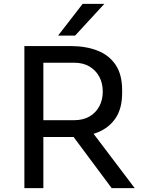

<svg xmlns="http://www.w3.org/2000/svg" viewBox="-20 -972 740 992"><path d="M204 0H106V-734H204ZM676 0H557L315 -325H430ZM345 -264H167V-351H363Q409 -351 442 -370Q475 -389 493 -422.5Q511 -456 511 -499Q511 -542 493 -575.5Q475 -609 442 -628.5Q409 -648 363 -648H167V-734H345Q425 -734 485 -710Q545 -686 578 -636Q611 -586 611 -507V-491Q611 -412 577.5 -362Q544 -312 484.5 -288Q425 -264 345 -264ZM368 -788H280L407 -952H519Z"/></svg>

Font: Sora Variable
Style: Regular
Weight: 400
Designer: Jonathan Barnbrook, Julián Moncada
Foundry: Barnbrook Fonts
Version: Version 2.000